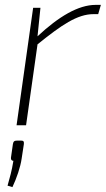

<svg xmlns="http://www.w3.org/2000/svg" viewBox="-20 -514 434 788"><path d="M373 -494C301 -494 221 -446 134 -365L146 -482H116L48 0H87L134 -332C232 -411 297 -456 364 -456H383L394 -494ZM66 63H51C39 63 35 66 33 77L25 133C24 141 28 146 35 146C28 189 21 212 11 248L31 254C48 218 64 172 69 136L78 77C79 66 76 63 66 63Z"/></svg>

Font: Exo 2 Extra Light
Style: Italic
Weight: 250
Italic angle: -8°
Designer: Natanael Gama
Version: Version 1.001;PS 001.001;hotconv 1.0.88;makeotf.lib2.5.64775